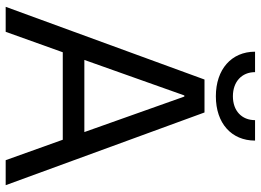

<svg xmlns="http://www.w3.org/2000/svg" viewBox="-141 -777 918 676"><g transform="rotate(90 318.0 -439.0)"><path d="M162 -878C162 -795 224 -740 319 -740C414 -740 475 -795 475 -878H403C403 -831 370 -800 319 -800C268 -800 234 -831 234 -878ZM4 0H92L164 -201H472L544 0H632L376 -700H260ZM191 -277 316 -629H320L445 -277Z"/></g></svg>

Font: Fixel Display Regular
Style: Regular
Weight: 400
Designer: AlfaBravo + MacPaw
Foundry: Kyrylo Tkachov, Marchela Mozhyna, Serhii Makarenko, Maria Weinstein, Zakhar Kryvoshyya
Version: Version 1.211